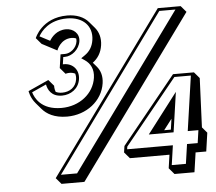

<svg xmlns="http://www.w3.org/2000/svg" viewBox="-57 -891 1109 987"><g transform="rotate(-5 497.0 -398.0)"><path d="M824.7 -334 824.6 -333 823.7 -334ZM910.5 -825H792.5L193.6 0L220.8 31.8H338.8L937.7 -793.2ZM259.5 -653.2C259.5 -653.2 278.9 -711.2 337.9 -711.2C346.1 -711.2 353.8 -709.5 360.8 -706.6C361.8 -701.7 362 -696.5 361.2 -691C356.2 -657 324.7 -632 296.7 -632H273.7L263.6 -562L290.8 -530.2C290.8 -530.2 300.2 -533.2 311.2 -533.2C322 -533.2 331.8 -530.9 340.2 -526.8C343 -518 343.8 -507.9 342.2 -497C336.4 -457 304.3 -435 265.3 -435C251.5 -435 240.6 -437.8 232 -442.2C225.8 -458.7 226.7 -474.2 226.7 -474.2L199.5 -506L93.6 -458C93.6 -458 97.7 -424.2 124.4 -393.1L151.6 -361.3C174.3 -334.8 213.4 -310.2 280.1 -310.2C380.1 -310.2 463.5 -375.2 476.4 -465.2C481.7 -501.7 472.6 -530.9 454.1 -552.6L435.2 -574.6C462.2 -594.5 480.1 -622.7 485.5 -660.2C490.9 -697.2 481.7 -729.1 461.6 -752.7L434.3 -784.5C410.9 -811.9 372.7 -828 324.9 -828C192.9 -828 154.2 -726 154.2 -726L181.4 -694.2ZM770.5 -197 813 -252.5 805 -197ZM786.6 -69.2 776.6 0 803.8 31.8H906.8L921.4 -69.2H976.4L990.2 -165.2L965.1 -194.5L976 -448.2L948.8 -480H840.8L559.9 -134L555.1 -101L582.4 -69.2ZM226.6 -706 173.9 -733.6C188.2 -758.7 228.4 -813 322.8 -813C405.3 -813 453.5 -762.5 443.3 -692C438.3 -657.1 422.1 -633.1 397.2 -615.9L378 -602.6L395 -591.2C424.3 -571.5 440.5 -540.7 434.2 -497C422.6 -416.5 348.5 -357 255 -357C148.5 -357 119.5 -422.8 111.3 -450.4L185.8 -484.2C190.4 -458.9 207.3 -420 263.1 -420C308 -420 350.1 -447.6 357.2 -497C364.2 -545.3 332 -580 286.2 -580C284.5 -580 281.1 -579.8 281.1 -579.8L286.5 -617H294.5C331 -617 370 -648.7 376.2 -691C382 -731.2 349.2 -758 312.8 -758C265 -758 237.9 -725 226.6 -706ZM882.2 -810 305.1 -15H221.8L798.9 -810ZM904.9 -182H945.8L936.3 -116H881.3L866.7 -15H793.7L808.3 -116H572.3L574.2 -129.5L846.6 -465H931.6L890.8 -182ZM847.5 -388.2 689.8 -182H817.8Z"/></g></svg>

Font: Blink
Style: 3DObl
Weight: 400
Designer: Mew Too
Foundry: Cannot Into Space Fonts
Version: Version 001.000